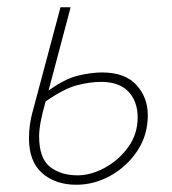

<svg xmlns="http://www.w3.org/2000/svg" viewBox="-20 -498 476 530"><path d="M191 12Q133 12 96.5 -20Q60 -52 60 -116Q60 -136 62.5 -153Q65 -170 68 -182L147 -478H175L114 -248Q158 -280 194.5 -289Q231 -298 262 -298Q325 -298 356.5 -263.5Q388 -229 388 -180Q388 -125 359 -81.5Q330 -38 285 -13Q240 12 191 12ZM194 -14Q231 -14 269.5 -35Q308 -56 334 -92Q360 -128 360 -174Q360 -218 334.5 -245Q309 -272 259 -272Q228 -272 192 -262.5Q156 -253 106 -218Q97 -187 92.5 -163Q88 -139 88 -122Q88 -61 118 -37.5Q148 -14 194 -14Z"/></svg>

Font: Source Sans Variable
Style: Italic
Weight: 200
Italic angle: -11°
Designer: Paul D. Hunt
Foundry: Adobe Systems Incorporated
Version: Version 3.006;hotconv 1.0.111;makeotfexe 2.5.65597